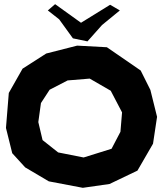

<svg xmlns="http://www.w3.org/2000/svg" viewBox="-20 -899 786 927"><path d="M210.9 -848.6 265.6 -805.7 332 -713.9 402.3 -699.2 472.7 -778.3 558.6 -848.6 511.7 -876 371.1 -789.1 246.1 -878.9ZM203.1 -640.6 88.9 -567.4 22.5 -450.2 8.8 -281.2 39.1 -159.2 101.6 -90.8 215.8 -23.4 379.9 7.8 508.8 -10.7 643.6 -75.2 718.8 -205.1 738.3 -335 706.1 -464.8 659.2 -558.6 496.1 -670.9 352.5 -678.7ZM413.1 -519.5 514.6 -460.9 569.3 -356.4 561.5 -262.7 518.6 -180.7 383.8 -138.7 260.7 -163.1 185.5 -222.7 165 -309.6 177.7 -401.4 219.7 -465.8 306.6 -510.7Z"/></svg>

Font: MaokenAssortedSans-Lite
Style: Lite
Weight: 400
Version: Version 1.400